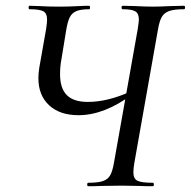

<svg xmlns="http://www.w3.org/2000/svg" viewBox="-20 -645 661 665"><path d="M286 -12Q320 -12 337 -18Q354 -24 362 -38.5Q370 -53 375 -83L457 -544Q461 -570 461 -577Q461 -598 449 -605.5Q437 -613 405 -613Q401 -613 401 -619Q401 -625 405 -625L447 -624Q485 -622 508 -622Q533 -622 573 -624L617 -625Q621 -625 621 -619Q621 -613 617 -613Q584 -613 566.5 -607Q549 -601 540.5 -586.5Q532 -572 527 -542L445 -79Q442 -61 442 -48Q442 -26 456 -19Q470 -12 509 -12Q513 -12 513 -6Q513 0 509 0Q479 0 462 -1L401 -2L331 -1Q315 0 286 0Q282 0 282 -6Q282 -12 286 -12ZM113 -374Q113 -391 116 -410L140 -546Q143 -566 143 -577Q143 -599 130 -606Q117 -613 82 -613Q79 -613 79 -619Q79 -625 82 -625L115 -624Q147 -622 185 -622Q218 -622 256 -624Q269 -625 289 -625Q292 -625 292 -619Q292 -613 289 -613Q260 -613 244.5 -606.5Q229 -600 221.5 -585Q214 -570 209 -539L193 -441Q188 -416 188 -388Q188 -339 211.5 -315.5Q235 -292 284 -292Q353 -292 432 -328L438 -318Q341 -246 252 -246Q187 -246 150 -280.5Q113 -315 113 -374Z"/></svg>

Font: Cormorant Infant Medium
Style: Italic
Weight: 500
Italic angle: -10°
Designer: Christian Thalmann (Catharsis Fonts)
Foundry: Catharsis Fonts
Version: Version 4.000